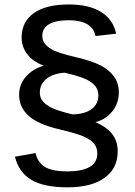

<svg xmlns="http://www.w3.org/2000/svg" viewBox="-20 -735 596 849"><path d="M285.2 -715.3Q373 -715.3 426.8 -682.1Q480.5 -648.9 493.7 -585.9L402.3 -575.7Q396 -609.9 366.2 -627.7Q336.4 -645.5 285.2 -645.5Q226.1 -645.5 196.5 -627.7Q167 -609.9 167 -576.2Q167 -554.2 181.4 -538.1Q195.8 -522 221.7 -510.3Q248.5 -498 311 -483.4Q384.3 -466.3 424.8 -445.8Q463.4 -425.3 484.4 -396.2Q505.4 -367.2 505.4 -326.7Q505.4 -279.3 477.1 -243.2Q448.7 -207 401.9 -194.8Q453.1 -172.9 476.8 -141.4Q500.5 -109.9 500.5 -65.9Q500.5 9.3 442.6 51.3Q384.8 93.3 278.3 93.3Q173.8 93.3 118.7 60.3Q63.5 27.3 45.9 -42L137.2 -58.1Q147 -16.1 179 3.4Q210.9 22.9 278.3 22.9Q342.3 22.9 376.2 3.4Q410.2 -16.1 410.2 -56.2Q410.2 -82.5 395.8 -99.9Q381.3 -117.2 352.5 -130.4Q324.2 -143.6 244.6 -162.6Q147.9 -185.1 106.2 -223.1Q64.5 -261.2 64.5 -315.9Q64.5 -360.4 93.5 -394.8Q122.6 -429.2 173.3 -444.8Q127.4 -461.4 101.6 -494.1Q75.7 -526.9 75.7 -568.8Q75.7 -638.2 129.2 -676.8Q182.6 -715.3 285.2 -715.3ZM415 -313.5Q415 -348.6 382.8 -371.6Q350.1 -395 265.1 -413.6Q213.9 -409.7 185.1 -386.2Q156.2 -362.8 156.2 -324.7Q156.2 -302.2 170.4 -285.9Q184.6 -269.5 210.4 -257.3Q236.3 -245.1 300.8 -229Q355.5 -230.5 385.3 -252.7Q415 -274.9 415 -313.5Z"/></svg>

Font: Arimo Medium
Style: Regular
Weight: 500
Designer: Steve Matteson
Foundry: Monotype Imaging Inc.
Version: Version 1.33